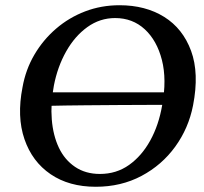

<svg xmlns="http://www.w3.org/2000/svg" viewBox="-20 -705 781 734"><path d="M346 9Q244 9 173.5 -39Q103 -87 73.5 -173Q44 -259 66 -371Q78 -439 111.5 -496Q145 -553 194.5 -595.5Q244 -638 305.5 -661.5Q367 -685 437 -685Q536 -685 607.5 -640.5Q679 -596 710.5 -510.5Q742 -425 718 -302Q701 -215 650 -144.5Q599 -74 521 -32.5Q443 9 346 9ZM362 -40Q425 -40 473.5 -74.5Q522 -109 554.5 -168Q587 -227 600 -303Q618 -401 599 -475.5Q580 -550 533.5 -593Q487 -636 420 -636Q362 -636 314 -601.5Q266 -567 233 -508.5Q200 -450 186 -378Q173 -309 178 -248Q183 -187 205 -140.5Q227 -94 267 -67Q307 -40 362 -40ZM148 -300V-352H645V-304Q597 -304 545.5 -304Q494 -304 435 -303.5Q376 -303 305 -302.5Q234 -302 148 -300Z"/></svg>

Font: Vollkorn Medium
Style: Italic
Weight: 500
Italic angle: -11°
Designer: Friedrich Althausen
Foundry: Friedrich Althausen
Version: Version 5.000